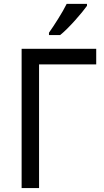

<svg xmlns="http://www.w3.org/2000/svg" viewBox="-20 -964 535 984"><path d="M90.8 -713.9V0H180.2V-633.8H473.1V-713.9ZM321.8 -944.3C310.5 -921.4 295.9 -896 277.8 -867.2C259.8 -838.4 244.1 -814.9 231 -796.4V-784.2H288.1C332 -818.8 401.9 -899.9 425.8 -934.1V-944.3Z"/></svg>

Font: Avrile Sans
Style: Regular
Weight: 400
Designer: Monotype Design Team, Google (font), Stefan Peev (BGR Cyrillic), Cristiano Sobral (main changes)
Foundry: The Avrile Sans Project Authors
Version: Version 3.110